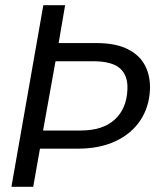

<svg xmlns="http://www.w3.org/2000/svg" viewBox="-20 -720 610 740"><path d="M24 0 147 -700H231L206 -554H352Q426 -554 472.5 -530.5Q519 -507 539.5 -466.5Q560 -426 558 -375Q555 -307 520.5 -255.5Q486 -204 424.5 -175.5Q363 -147 280 -147H134L108 0ZM146 -217H291Q376 -217 422 -259Q468 -301 471 -374Q474 -428 443 -456Q412 -484 338 -484H194Z"/></svg>

Font: DM Sans 28pt
Style: Italic
Weight: 400
Italic angle: -10°
Version: Version 4.004;gftools[0.9.30]